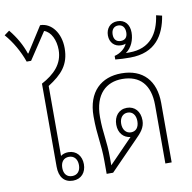

<svg xmlns="http://www.w3.org/2000/svg" viewBox="-126 -1010 1109 1111"><g transform="rotate(-10 428.5 -454.5)"><path d="M299 -759C299 -847 249 -914 182 -914L87 -765H84C67 -816 40 -865 0 -914L-30 -892C12 -844 47 -783 69 -720H95L199 -877C239 -864 263 -812 263 -755C263 -672 209 -619 134 -579V-91C134 -31 162 5 214 5C263 5 292 -30 292 -78C292 -126 263 -162 215 -162C197 -162 182 -157 170 -148V-559C251 -611 299 -661 299 -759ZM214 -135C244 -135 263 -113 263 -78C263 -43 244 -22 214 -22C183 -22 165 -43 165 -78C165 -113 183 -135 214 -135Z M412 0H450L613 -167C645 -199 670 -226 670 -269C670 -322 639 -356 593 -356C545 -356 516 -319 516 -270C516 -221 545 -190 585 -186L447 -44V-87C447 -191 431 -233 431 -330C431 -465 502 -525 595 -525C699 -525 757 -463 757 -343V0H794V-349C794 -480 723 -558 596 -558C479 -558 395 -486 395 -340C395 -223 412 -182 412 -74ZM593 -212C564 -212 545 -236 545 -270C545 -305 564 -328 593 -328C622 -328 640 -305 640 -270C640 -233 622 -212 593 -212Z M663 -639C813 -639 869 -735 887 -846L853 -854C838 -749 786 -669 664 -669C657 -669 651 -669 643 -669C679 -694 696 -739 696 -781C696 -827 671 -859 626 -859C583 -859 558 -827 558 -787C558 -746 585 -718 624 -718C634 -718 643 -719 651 -723C641 -697 611 -672 576 -664V-643C604 -640 630 -639 663 -639ZM626 -743C601 -743 586 -759 586 -787C586 -816 601 -834 626 -834C651 -834 666 -816 666 -787C666 -757 651 -743 626 -743Z"/></g></svg>

Font: Noto Sans Thai Looped SemiCondensed ExtraLight
Style: Regular
Weight: 200
Width: 4
Designer: Sasikarn Vongin, Ben Mitchell
Foundry: The Fontpad Ltd
Version: Version 1.001